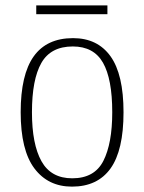

<svg xmlns="http://www.w3.org/2000/svg" viewBox="-20 -685 537 715"><path d="M248 10Q159 10 108 -58Q57 -126 57 -267Q57 -407 105.5 -475Q154 -543 252 -543Q343 -543 391.5 -475.5Q440 -408 440 -267Q440 -125 391.5 -57.5Q343 10 248 10ZM249 -21Q332 -21 365 -86Q398 -151 398 -267Q398 -391 363.5 -451.5Q329 -512 251 -512Q169 -512 134 -450.5Q99 -389 99 -267Q99 -148 134.5 -84.5Q170 -21 249 -21ZM115 -632V-665H380V-632Z"/></svg>

Font: Noto Serif Lao SemiCondensed ExtraLight
Style: Regular
Weight: 200
Width: 4
Designer: Monotype Design Team
Foundry: Monotype Imaging Inc.
Version: Version 2.003; ttfautohint (v1.8.4.7-5d5b)